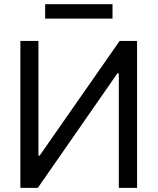

<svg xmlns="http://www.w3.org/2000/svg" viewBox="-20 -904 758 924"><path d="M165 -707V-155.3H170.9L555.7 -707H639.6V0H551.8V-550.8H544.9L162.1 0H78.1V-707ZM521.5 -814.5H197.3V-883.8H521.5Z"/></svg>

Font: Pretendard JP Variable
Style: Regular
Weight: 400
Designer: Base glyphs from Inter by Rasmus Andersson; Hangul glyphs from Noto Sans CJK(Source Han Sans) by Jang Soo-young and Kang
Foundry: Kil Hyung-jin
Version: Version 1.307;Glyphs 3.2 (3192)